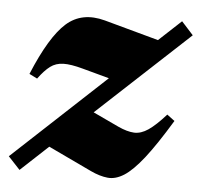

<svg xmlns="http://www.w3.org/2000/svg" viewBox="-53 -498 578 552"><g transform="rotate(5 236.0 -222.5)"><path d="M-11.5 -26.5 255.5 -275 178 -296Q143.5 -305.5 121.8 -305Q100 -304.5 84 -292.5Q68 -280.5 50 -256L27 -267.5Q72.5 -377.5 117.5 -417.5Q162.5 -457.5 229.5 -439.5L386.5 -396.5L451 -456.5L485 -419L220.5 -173.5L295 -138.5Q321 -126.5 341 -125.5Q361 -124.5 382 -138.8Q403 -153 432 -185.5L454 -169Q411 -98 379.8 -58.2Q348.5 -18.5 324 -3Q299.5 12.5 276.8 10.2Q254 8 227.5 -4.5L102 -64L22.5 10Z"/></g></svg>

Font: Newsreader 16pt ExtraBold
Style: Italic
Weight: 800
Italic angle: -17°
Designer: Hugues Gentile
Foundry: Production Type
Version: Version 1.003; ttfautohint (v1.8.3)